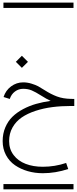

<svg xmlns="http://www.w3.org/2000/svg" viewBox="-26 -990 582 1453"><path d="M93.8 -522 139.6 -567.9 185.5 -522 139.6 -476.6ZM47.9 -241.2 1 -255.9Q17.1 -306.2 58.1 -336.4Q99.1 -366.7 149.4 -366.7Q181.2 -366.7 212.6 -356.9Q244.1 -347.2 262.7 -337.2Q281.2 -327.1 311 -308.1Q358.9 -277.3 404.8 -260Q450.7 -242.7 512.2 -241.7L536.1 -241.2V-188H511.7Q436.5 -188 369.9 -179.4Q303.2 -170.9 242.4 -150.9Q181.6 -130.9 137.9 -100.8Q94.2 -70.8 68.6 -25.1Q43 20.5 43 77.6Q43 138.7 76.9 183.3Q110.8 228 168 250Q225.1 272 297.9 272Q389.2 272 474.6 243.2L490.2 289.1Q394 320.8 297.9 320.8Q238.3 320.8 184.6 305.4Q130.9 290 87.9 260.7Q44.9 231.4 19.5 184.1Q-5.9 136.7 -5.9 77.6Q-5.9 21 14.2 -26.1Q34.2 -73.2 67.9 -106.2Q101.6 -139.2 148.9 -164.3Q196.3 -189.5 247.6 -203.9Q298.8 -218.3 357.4 -226.6Q327.1 -240.2 284.7 -267.1Q243.2 -293.5 214.4 -305.7Q185.5 -317.9 149.4 -317.9Q114.7 -317.9 87.2 -297.4Q59.6 -276.9 47.9 -241.2ZM0 402.8H530.3V442.9H0ZM0 -970.2H530.3V-930.2H0Z"/></svg>

Font: AzarMehrMSRS1
Style: Regular
Weight: 1
Designer: Amin Abedi
Version: Version 1.00